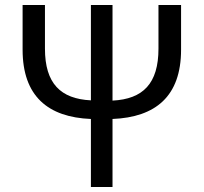

<svg xmlns="http://www.w3.org/2000/svg" viewBox="-20 -753 820 773"><path d="M346 0H433V-274C606 -281 709 -365 709 -553V-733H618V-557C618 -417 556 -354 433 -348V-733H346V-349C224 -355 161 -417 161 -557V-733H71V-553C71 -366 173 -281 346 -274Z"/></svg>

Font: GenYoGothic2 TW R
Style: Regular
Weight: 400
Version: Version 2.100;PS 2.1;hotconv 16.6.51;makeotf.lib2.5.65220 DE